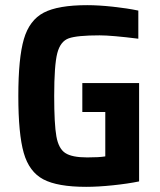

<svg xmlns="http://www.w3.org/2000/svg" viewBox="-20 -716 619 744"><path d="M51 -344Q51 -491 72.5 -564.5Q94 -638 149.5 -667Q205 -696 318 -696Q362 -696 417.5 -690Q473 -684 516 -675V-566Q412 -579 366 -579Q279 -579 246.5 -567.5Q214 -556 202 -510Q190 -464 190 -344Q190 -235 198.5 -187.5Q207 -140 233 -123Q259 -106 318 -106Q364 -106 388 -110V-282H299V-394H519V-13Q475 -4 417.5 2Q360 8 314 8Q203 8 148 -21Q93 -50 72 -123.5Q51 -197 51 -344Z"/></svg>

Font: Saira Semi Condensed SemiBold
Style: Regular
Weight: 600
Width: 4
Designer: Hector Gatti with collaboration of the Omnibus-Type team
Foundry: Omnibus-Type
Version: Version 1.001; ttfautohint (v1.8)